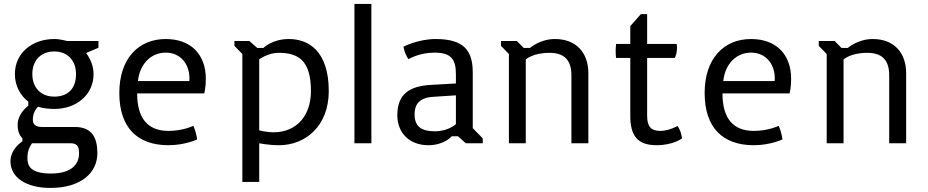

<svg xmlns="http://www.w3.org/2000/svg" viewBox="-20 -714 4625 957"><path d="M91.8 -9.8C91.8 -9.8 32.2 26.9 32.2 89.8C32.2 170.4 109.4 222.7 231.4 222.7C383.8 222.7 465.3 147.5 465.3 49.3C465.3 -26.9 439 -81.1 353 -81.1H189.9C156.7 -81.1 143.6 -94.2 143.6 -118.2C143.6 -159.7 169.9 -182.1 169.9 -182.1C189 -174.8 225.6 -170.9 250.5 -170.9C359.9 -170.9 446.3 -240.7 446.3 -344.7C446.3 -385.3 430.2 -421.4 409.2 -449.7L470.7 -476.1V-509.8H313.5C313.5 -509.8 280.8 -519.5 250.5 -519.5C140.1 -519.5 54.2 -449.7 54.2 -344.7C54.2 -285.2 82 -237.8 121.1 -207V-187C121.1 -187 67.9 -150.4 67.9 -91.8C67.9 -62.5 75.7 -40.5 91.8 -24.4ZM250.5 -232.4C181.6 -232.4 141.1 -279.3 141.1 -344.7C141.1 -410.6 181.6 -457.5 250.5 -457.5C318.4 -457.5 358.9 -410.6 358.9 -344.7C358.9 -272 318.4 -232.4 250.5 -232.4ZM116.7 71.3C116.7 32.7 131.8 12.2 139.6 0H330.6C364.3 0 374 15.1 374 50.3C374 103 338.4 150.9 234.4 150.9C126.5 150.9 116.7 109.4 116.7 71.3Z M574.7 -250.5C574.7 -78.1 664.6 9.8 819.8 9.8C901.9 9.8 962.4 -19 962.4 -19C962.4 -19 960 -50.3 943.8 -86.9C943.8 -86.9 892.1 -61.5 819.8 -61.5C716.3 -61.5 663.6 -124.5 663.6 -248.5H998C998 -248.5 1005.9 -275.4 1005.9 -321.3C1005.9 -442.9 931.2 -519.5 806.2 -519.5C670.4 -519.5 574.7 -422.4 574.7 -250.5ZM667.5 -310.1C676.8 -395 731.9 -451.7 806.2 -451.7C883.8 -451.7 929.7 -388.2 923.8 -310.1Z M1272 0C1272 0 1317.4 9.8 1371.1 9.8C1503.4 9.8 1618.7 -86.9 1618.7 -259.8C1618.7 -459 1518.6 -519.5 1419.9 -519.5C1336.4 -519.5 1293 -475.1 1293 -475.1H1262.2L1222.7 -509.8H1148.4V-485.4L1188 -444.8V192.9H1272ZM1272 -64.5V-418.5C1272 -418.5 1316.4 -450.7 1368.2 -450.7C1467.8 -450.7 1529.8 -412.6 1529.8 -259.8C1529.8 -135.7 1457 -54.7 1343.8 -54.7C1305.7 -54.7 1272 -64.5 1272 -64.5Z M1746.6 0H1831.1V-694.3H1746.6Z M1960.4 -139.6C1960.4 -51.3 2021.5 9.8 2114.7 9.8C2194.8 9.8 2231.4 -34.7 2231.4 -34.7H2262.7L2301.8 0H2386.2V-24.4L2336.4 -75.2V-351.6C2336.4 -460 2294.9 -519.5 2151.4 -519.5C2064.5 -519.5 1991.2 -481.4 1991.2 -481.4C1991.2 -481.4 1995.1 -448.7 2016.1 -418.9C2016.1 -418.9 2068.4 -451.7 2145.5 -451.7C2226.6 -451.7 2252.4 -420.4 2252.4 -344.7V-297.9L2129.4 -291C2022.5 -285.2 1960.4 -246.6 1960.4 -139.6ZM2046.4 -144.5C2046.4 -191.9 2068.4 -227.5 2139.6 -231.4L2252.4 -238.8V-95.2C2252.4 -95.2 2214.8 -59.6 2148.4 -59.6C2086.9 -59.6 2046.4 -78.1 2046.4 -144.5Z M2516.6 0H2600.6V-417.5C2600.6 -417.5 2635.3 -450.7 2718.8 -450.7C2792.5 -450.7 2828.1 -414.6 2828.1 -338.4V0H2912.6V-348.6C2912.6 -452.6 2851.1 -519.5 2746.1 -519.5C2671.9 -519.5 2621.6 -475.1 2621.6 -475.1H2590.3L2556.2 -509.8H2477.1V-485.4L2516.6 -444.8Z M3121.6 -136.7C3121.6 -40.5 3154.8 9.8 3252.9 9.8C3335 9.8 3379.4 -23.9 3379.4 -23.9C3379.4 -23.9 3376.5 -60.5 3356.9 -85.9C3356.9 -85.9 3314.5 -61.5 3271.5 -61.5C3224.1 -61.5 3205.6 -84 3205.6 -136.7V-425.3H3343.8C3343.8 -425.3 3358.9 -453.6 3353 -495.1H3205.6V-643.6H3174.3L3121.6 -584V-495.1H3050.8C3045.9 -457.5 3050.8 -425.3 3050.8 -425.3H3121.6Z M3492.2 -250.5C3492.2 -78.1 3582 9.8 3737.3 9.8C3819.3 9.8 3879.9 -19 3879.9 -19C3879.9 -19 3877.4 -50.3 3861.3 -86.9C3861.3 -86.9 3809.6 -61.5 3737.3 -61.5C3633.8 -61.5 3581.1 -124.5 3581.1 -248.5H3915.5C3915.5 -248.5 3923.3 -275.4 3923.3 -321.3C3923.3 -442.9 3848.6 -519.5 3723.6 -519.5C3587.9 -519.5 3492.2 -422.4 3492.2 -250.5ZM3585 -310.1C3594.2 -395 3649.4 -451.7 3723.6 -451.7C3801.3 -451.7 3847.2 -388.2 3841.3 -310.1Z M4100.6 0H4184.6V-417.5C4184.6 -417.5 4219.2 -450.7 4302.7 -450.7C4376.5 -450.7 4412.1 -414.6 4412.1 -338.4V0H4496.6V-348.6C4496.6 -452.6 4435.1 -519.5 4330.1 -519.5C4255.9 -519.5 4205.6 -475.1 4205.6 -475.1H4174.3L4140.1 -509.8H4061V-485.4L4100.6 -444.8Z"/></svg>

Font: Basic
Style: Regular
Weight: 400
Designer: Magnus Gaarde
Foundry: Magnus Gaarde
Version: Version 1.001